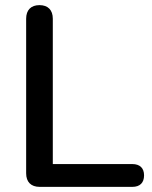

<svg xmlns="http://www.w3.org/2000/svg" viewBox="-20 -729 592 749"><path d="M496 0C526 0 542 -16 542 -45C542 -73 526 -89 496 -89H186V-656C186 -690 167 -709 134 -709C101 -709 82 -690 82 -656V-53C82 -19 101 0 135 0Z"/></svg>

Font: Nunito SemiBold
Style: Regular
Weight: 600
Designer: Vernon Adams
Foundry: Vernon Adams
Version: Version 3.602